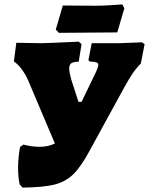

<svg xmlns="http://www.w3.org/2000/svg" viewBox="-20 -843 676 871"><path d="M636 -643 619 -555Q598 -534 581.5 -509.5Q565 -485 544 -447L388 -162Q348 -87 312.5 -52.5Q277 -18 226.5 -5.5Q176 7 82 8L69 -7Q62 -41 62 -81Q62 -128 71 -176L86 -187Q125 -177 159 -177Q199 -177 229 -192L110 -473Q85 -531 49 -560L43 -564L54 -649L167 -647Q190 -647 337 -654L350 -643L337 -563Q314 -563 304 -556.5Q294 -550 294 -532Q294 -516 303 -483L336 -381H350L407 -499Q426 -537 426 -548Q426 -557 417.5 -560Q409 -563 387 -564L381 -570L396 -647H521Q536 -647 624 -651ZM512 -696 376 -695 247 -694 233 -709 265 -818 414 -817Q445 -817 484 -819.5Q523 -822 535 -823L544 -805Z"/></svg>

Font: Alegreya Black
Style: Italic
Weight: 900
Italic angle: -7°
Designer: Juan Pablo del Peral
Foundry: Huerta Tipografica
Version: Version 2.007; ttfautohint (v1.6)